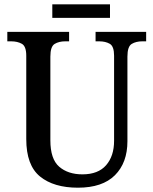

<svg xmlns="http://www.w3.org/2000/svg" viewBox="-20 -862 713 892"><path d="M342 10Q230 10 166 -42Q102 -94 102 -216V-603Q102 -647 81.5 -658.5Q61 -670 32 -670H14V-714H301V-670H283Q254 -670 234 -658Q214 -646 214 -599V-210Q214 -123 255 -87.5Q296 -52 363 -52Q436 -52 473 -94.5Q510 -137 510 -208V-603Q510 -647 490 -658.5Q470 -670 441 -670H424V-714H659V-670H641Q612 -670 592 -658Q572 -646 572 -599V-206Q572 -106 514 -48Q456 10 342 10ZM223 -779V-842H491V-779Z"/></svg>

Font: Noto Serif Bengali SemiCondensed Medium
Style: Regular
Weight: 500
Width: 4
Designer: Juan Bruce, Universal Thirst, Indian Type Foundry and the Monotype Design Team.
Foundry: Monotype Imaging Inc.
Version: Version 2.003; ttfautohint (v1.8.4.7-5d5b)